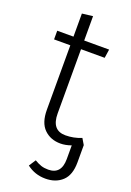

<svg xmlns="http://www.w3.org/2000/svg" viewBox="-162 -714 669 977"><g transform="rotate(20 172.0 -225.0)"><path d="M218 205Q161 205 117 171L141 134Q161 146 177.5 151.5Q194 157 216 157Q287 157 287 74V0Q256 11 229 11Q175 11 140.5 -23Q106 -57 106 -127V-476H18V-523H106V-648L164 -655V-523H299L292 -476H164V-128Q164 -37 239 -37Q283 -37 325 -54L344 -22V71Q344 140 309 172.5Q274 205 218 205Z"/></g></svg>

Font: Trujillo Light
Style: Regular
Weight: 300
Designer: Fira Sans original fonts by bBox Type GmbH, Carrois Corporate GbR, & Edenspiekermann AG / Changes by Cristiano Sobral
Foundry: Fira Sans original fonts by bBox Type GmbH, Carrois Corporate GbR, & Edenspiekermann AG / Changes by Cristiano Sobral
Version: Version 4.301;July 28, 2020;FontCreator 13.0.0.2655 64-bit